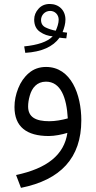

<svg xmlns="http://www.w3.org/2000/svg" viewBox="-20 -676 477 957"><path d="M314.5 -513.2C304.2 -514.6 299.3 -515.6 292 -516.1C300.3 -537.1 306.2 -558.1 306.2 -578.1C306.2 -625 273.4 -656.2 228 -656.2C205.1 -656.2 186.5 -648.4 172.4 -632.8C157.7 -616.7 150.4 -598.6 150.4 -578.6C150.4 -550.8 160.2 -530.3 179.7 -517.1C198.7 -503.9 219.7 -496.6 242.7 -495.1C216.8 -467.3 166.5 -451.2 100.6 -444.8L106 -412.6C187.5 -417.5 244.1 -442.9 276.9 -488.3C289.1 -486.8 297.4 -485.4 310.5 -484.9ZM257.8 -522.9C239.7 -526.4 222.7 -531.7 207.5 -539.1C192.4 -546.4 184.6 -558.6 184.6 -576.7C184.6 -599.6 203.1 -621.6 230 -621.6C253.4 -621.6 272.5 -603.5 272.5 -577.6C272.5 -560.5 265.1 -538.6 257.8 -522.9ZM385.3 -76.2C385.3 -205.1 334 -342.3 209.5 -342.3C175.8 -342.3 147.5 -332 124 -312C100.6 -292 83 -266.6 70.8 -235.8C58.6 -205.1 52.2 -174.3 52.2 -142.6C52.2 -44.4 112.3 2 223.1 2C252.4 2 289.1 -5.4 315.9 -13.7C299.8 96.2 214.4 163.6 60.1 196.3L84.5 260.3C281.7 220.7 385.3 111.8 385.3 -76.2ZM225.6 -71.8C157.7 -71.8 120.1 -92.3 120.1 -145.5C120.1 -162.1 123 -180.2 128.4 -199.2C139.2 -237.8 164.1 -269 209 -269C282.7 -269 312 -189.9 317.9 -85.9C288.1 -77.6 255.4 -71.8 225.6 -71.8Z"/></svg>

Font: Vazirmatn Light
Style: Regular
Weight: 300
Designer: Saber Rastikerdar
Foundry: Saber Rastikerdar
Version: Version 33.003